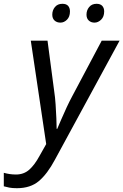

<svg xmlns="http://www.w3.org/2000/svg" viewBox="-114 -750 649 1010"><path d="M-25 240Q-49 240 -64.5 237Q-80 234 -94 230V159Q-80 163 -64 165.5Q-48 168 -30 168Q11 168 39.5 143Q68 118 94 70L129 8L48 -536H136L171 -271Q176 -239 178.5 -200.5Q181 -162 182.5 -127.5Q184 -93 184 -72H187Q194 -88 207.5 -120Q221 -152 237 -186Q253 -220 265 -242L421 -536H515L175 90Q135 165 90.5 202.5Q46 240 -25 240ZM383 -631Q365 -631 353 -642Q341 -653 341 -673Q341 -696 355 -713Q369 -730 394 -730Q414 -730 424 -719Q434 -708 434 -690Q434 -662 418 -646.5Q402 -631 383 -631ZM204 -631Q185 -631 173 -642Q161 -653 161 -673Q161 -696 175 -713Q189 -730 214 -730Q235 -730 244.5 -719Q254 -708 254 -690Q254 -662 238.5 -646.5Q223 -631 204 -631Z"/></svg>

Font: Noto Sans
Style: Italic
Weight: 400
Italic angle: -12°
Designer: Monotype Design Team
Foundry: Monotype Imaging Inc.
Version: Version 2.013; ttfautohint (v1.8.4.7-5d5b)